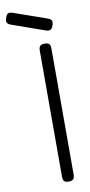

<svg xmlns="http://www.w3.org/2000/svg" viewBox="-183 -908 449 957"><g transform="rotate(-10 42.0 -429.0)"><path d="M84 11Q73 11 66.5 8Q60 5 57.5 -2Q55 -9 55 -20V-657Q55 -668 58 -674.5Q61 -681 67.5 -684Q74 -687 85 -687Q96 -687 102.5 -684Q109 -681 111.5 -674.5Q114 -668 114 -656V-19Q114 -8 111 -1.5Q108 5 101.5 8Q95 11 84 11ZM101 -751 -63 -809Q-78 -814 -82.5 -822Q-87 -830 -82 -846Q-77 -863 -68.5 -867Q-60 -871 -45 -866L123 -807Q137 -802 141 -793.5Q145 -785 139 -769Q133 -753 125 -749.5Q117 -746 101 -751Z"/></g></svg>

Font: Fredoka Expanded Light
Style: Regular
Weight: 300
Width: 7
Designer: Ben Nathan
Foundry: Milena B. Brandão, Ben Nathan
Version: Version 2.001